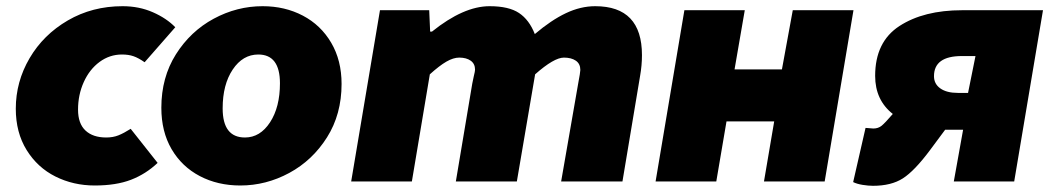

<svg xmlns="http://www.w3.org/2000/svg" viewBox="-20 -586 3398 620"><path d="M31 -235Q31 -322 75.5 -398Q120 -474 199 -520Q278 -566 376 -566Q429 -566 473.5 -546.5Q518 -527 546 -498L447 -385Q427 -399 411 -404.5Q395 -410 374 -410Q334 -410 301.5 -386Q269 -362 250.5 -321Q232 -280 232 -232Q232 -187 256 -164.5Q280 -142 323 -142Q345 -142 362.5 -149Q380 -156 402 -170L489 -60Q451 -24 403 -5.5Q355 13 286 13Q217 13 159 -16Q101 -45 66 -101.5Q31 -158 31 -235Z M501 -238Q501 -336 548 -410.5Q595 -485 670 -525.5Q745 -566 828 -566Q900 -566 958 -535.5Q1016 -505 1049.5 -448Q1083 -391 1083 -315Q1083 -217 1036 -142.5Q989 -68 914 -27.5Q839 13 756 13Q683 13 625 -17.5Q567 -48 534 -104.5Q501 -161 501 -238ZM884 -317Q884 -410 814 -410Q764 -410 731.5 -361.5Q699 -313 699 -236Q699 -142 771 -142Q820 -142 852 -191Q884 -240 884 -317Z M1207 -553H1366L1369 -484H1375Q1477 -566 1561 -566Q1623 -566 1656 -544Q1689 -522 1707 -476Q1760 -521 1807.5 -543.5Q1855 -566 1902 -566Q2053 -566 2053 -408Q2053 -375 2047 -341L1990 0H1792L1847 -316Q1854 -353 1854 -360Q1854 -380 1839.5 -390Q1825 -400 1801 -400Q1769 -400 1708 -346L1649 0H1452L1505 -316L1510 -340Q1514 -356 1514 -361Q1514 -380 1500 -390Q1486 -400 1463 -400Q1444 -400 1421.5 -387Q1399 -374 1368 -346L1310 0H1114Z M2190 -553H2385L2352 -362H2505L2540 -553H2736L2643 0H2447L2480 -194H2326L2293 0H2097Z M3090 -167H3040H3032L2983 -101Q2933 -34 2895.5 -10Q2858 14 2799 14Q2784 14 2765.5 11Q2747 8 2735 2L2775 -173L2800 -171Q2816 -171 2827 -180Q2838 -189 2863 -218Q2806 -263 2806 -341Q2806 -451 2884.5 -502Q2963 -553 3087 -553H3348L3255 0H3060ZM3106 -286 3130 -405H3086Q2996 -405 2996 -340Q2996 -315 3016.5 -300.5Q3037 -286 3073 -286Z"/></svg>

Font: Nebula Sans Black
Style: Regular
Weight: 900
Italic angle: -9°
Designer: Paul D. Hunt for Adobe (as Source Sans)
Foundry: Nebula Entertainment & Broadcasting LLC
Version: Version 1.010